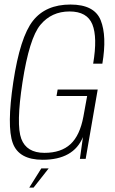

<svg xmlns="http://www.w3.org/2000/svg" viewBox="-20 -700 508 846"><path d="M168 4Q304 4 345.5 -96L332 0H357.5L410.5 -305.5H234L229 -277H364L347.5 -186.5Q332 -103 290.5 -64.8Q249 -26.5 176 -26.5Q97 -26.5 73.8 -88.5Q50.5 -150.5 79 -337Q109 -531.5 158 -590.5Q207 -649.5 286.5 -649.5Q364 -649.5 387 -592.5Q410 -535.5 390.5 -419.5H431Q451.5 -541 423.8 -610.5Q396 -680 290.5 -680Q181.5 -680 125 -608.2Q68.5 -536.5 38.5 -338Q9.5 -143.5 36.2 -69.8Q63 4 168 4ZM109 126.5H128L194.5 42H162Z"/></svg>

Font: Anybody SemiCondensed ExtraLight
Style: Italic
Weight: 250
Width: 4
Italic angle: -10°
Version: Version 1.113;gftools[0.9.25]